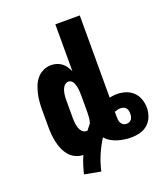

<svg xmlns="http://www.w3.org/2000/svg" viewBox="-155 -842 935 1078"><g transform="rotate(-20 313.0 -302.5)"><path d="M263 130 166 112Q172 86 180.5 59.5Q189 33 200 8Q176 8 154 -2.5Q132 -13 117 -31Q102 -49 92.5 -71Q83 -93 78 -116Q73 -139 71 -162.5Q69 -186 69 -210V-310Q69 -334 71 -357.5Q73 -381 78.5 -404.5Q84 -428 93 -450Q102 -472 117.5 -490Q133 -508 155.5 -518Q178 -528 201 -528Q218 -528 234.5 -523Q251 -518 264 -508Q277 -498 286.5 -484Q296 -470 303 -455V-735H449V-244Q460 -246 470.5 -247.5Q481 -249 492 -249Q519 -249 544.5 -241Q570 -233 589 -215Q608 -197 617 -171.5Q626 -146 626 -120Q626 -94 616.5 -68Q607 -42 587 -24Q567 -6 540.5 1Q514 8 488 8Q467 8 446.5 5Q426 2 406.5 -4Q387 -10 369 -20.5Q351 -31 337 -47Q311 -6 292 38.5Q273 83 263 130ZM262 -112Q264 -112 265.5 -112Q267 -112 269 -113Q275 -121 282 -129.5Q289 -138 295 -146Q300 -161 301.5 -177.5Q303 -194 303 -210V-310Q303 -320 302.5 -329.5Q302 -339 301 -348.5Q300 -358 297.5 -367.5Q295 -377 291 -386Q287 -395 279 -401.5Q271 -408 262 -408Q252 -408 243.5 -402Q235 -396 230 -387.5Q225 -379 222 -369.5Q219 -360 217.5 -350Q216 -340 215.5 -330Q215 -320 215 -310V-210Q215 -200 215.5 -190Q216 -180 217.5 -170Q219 -160 222 -150.5Q225 -141 230 -132.5Q235 -124 243.5 -118Q252 -112 262 -112ZM488 -73Q496 -73 504.5 -76.5Q513 -80 518 -87Q523 -94 525 -103Q527 -112 527 -120Q527 -129 525 -138Q523 -147 517 -154Q511 -161 502.5 -164Q494 -167 485 -167Q475 -167 466 -164.5Q457 -162 449 -159Q449 -152 449 -145.5Q449 -139 449 -132Q449 -122 450 -112Q451 -102 455.5 -93Q460 -84 469 -78.5Q478 -73 488 -73Z"/></g></svg>

Font: Iosevka SS04 Heavy Extended
Style: Regular
Weight: 900
Width: 7
Monospace: yes
Designer: Belleve Invis
Foundry: Belleve Invis
Version: Version 19.0.0; ttfautohint (v1.8.4)